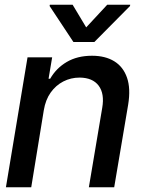

<svg xmlns="http://www.w3.org/2000/svg" viewBox="-20 -787 596 807"><path d="M164.1 -323.7 111.3 0H4.9L95.7 -545.9H199.2L184.1 -456.1H190.9Q216.3 -500.5 260.7 -526.6Q305.2 -552.7 366.7 -552.7Q422.4 -552.7 460.2 -529.5Q498 -506.3 513.9 -460.4Q529.8 -414.6 518.6 -346.7L460 0H353.5L409.7 -334Q419.9 -393.1 394.8 -426.8Q369.6 -460.4 314.9 -460.9Q277.8 -460.9 246.1 -444.6Q214.4 -428.2 192.9 -397.9Q171.4 -367.7 164.1 -323.7ZM285.2 -767.1 342.3 -671.9 430.7 -767.1H527.3L526.4 -761.7L376.5 -610.4H288.6L188.5 -761.7L189.5 -767.1Z"/></svg>

Font: Inter Tight Medium
Style: Italic
Weight: 500
Italic angle: -9.39999°
Designer: Rasmus Andersson
Foundry: rsms
Version: Version 3.004